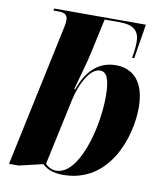

<svg xmlns="http://www.w3.org/2000/svg" viewBox="-85 -830 783 911"><g transform="rotate(10 306.0 -375.0)"><path d="M280 10C504 10 579 -225 579 -366C579 -493 519 -546 438 -546C348 -546 296 -483 267 -400H262C282 -474 303 -545 311 -584L347 -750H420C490 -750 515 -722 515 -671C515 -645 511 -617 507 -594H517L544 -760H102L100 -750H125C156 -750 169 -740 169 -715C169 -701 165 -681 159 -655L19 3H65L180 -24C200 -5 228 10 280 10ZM245 -4C223 -4 203 -15 192 -28L261 -349C279 -430 321 -508 368 -508C398 -508 416 -480 416 -392C416 -233 352 -4 245 -4Z"/></g></svg>

Font: Noto Serif Display SemiCondensed ExtraBold
Style: Italic
Weight: 800
Width: 4
Italic angle: -12°
Designer: Monotype Design Team
Foundry: Monotype Imaging Inc.
Version: Version 2.009